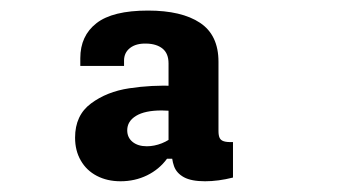

<svg xmlns="http://www.w3.org/2000/svg" viewBox="-20 -792 660 356"><path d="M385.1 -677.5V-549.2Q385.1 -540.7 387.3 -536.2Q389.5 -531.7 395.2 -530Q400.8 -528.2 412 -528.6V-462.8Q384.8 -455.9 360.2 -455.9Q334.9 -455.9 321.2 -463.3Q307.4 -470.8 302.7 -483.8Q298 -496.8 298 -516.1L292.5 -521.5V-674.4Q292.5 -692.8 281.5 -701.8Q270.4 -710.8 251.3 -711.2Q232.3 -711.7 221.2 -703.1Q210.1 -694.5 210 -679.9V-669.8H128.9V-684.1Q128.9 -725.7 158.9 -749Q188.8 -772.4 254.4 -772.4Q316.8 -772.4 350.9 -749.7Q385.1 -727 385.1 -677.5ZM279.8 -587.2Q248.7 -587.2 232.3 -577.2Q215.9 -567.2 215.9 -550.4Q215.9 -537 225.8 -528.9Q235.8 -520.8 252.2 -520.8Q266 -520.8 280 -526.3Q293.9 -531.8 305 -542L302.3 -497.7H289.7Q275.2 -477.9 252.7 -466.9Q230.1 -455.9 203.5 -455.9Q178.8 -455.9 159.6 -465.9Q140.5 -475.8 129.9 -494.2Q119.2 -512.5 119.2 -536.8Q119.2 -578.3 148.8 -600.2Q178.2 -622.1 219.6 -628.3Q260.9 -634.6 304.8 -632.8L333.6 -579.1Q305.7 -587.2 279.8 -587.2Z"/></svg>

Font: Monaspace Radon Var
Style: Regular
Weight: 400
Designer: Riley Cran and the Lettermatic Team
Version: Version 1.000 (Monaspace Radon Var)